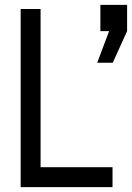

<svg xmlns="http://www.w3.org/2000/svg" viewBox="-20 -770 543 790"><path d="M147 -733H65V0H443V-82H147ZM380 -512H444L503 -642V-750H393V-642H429Z"/></svg>

Font: Kreadon Medium
Style: Regular
Weight: 500
Designer: kohakuno
Foundry: StudioGnu
Version: Version 1.000;Glyphs 3.1.2 (3151)